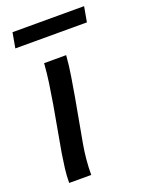

<svg xmlns="http://www.w3.org/2000/svg" viewBox="-129 -730 601 794"><g transform="rotate(-20 171.5 -333.0)"><path d="M35 0Q35 -31 39 -63Q43 -95 48 -126L84 -328Q92 -375 98 -417Q104 -459 107 -501H204Q201 -458 193 -409.5Q185 -361 179 -326L144 -133Q138 -99 135 -66Q132 -33 132 0ZM28 -666H343L331 -599H16Z"/></g></svg>

Font: Livvic Medium
Style: Italic
Weight: 500
Italic angle: -10°
Designer: Jacques Le Bailly, Baron von Fonthausen
Version: Version 1.001; ttfautohint (v1.8.2)